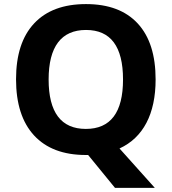

<svg xmlns="http://www.w3.org/2000/svg" viewBox="-20 -745 836 935"><path d="M737.8 -357.9C737.8 -476.6 709 -567.4 650.9 -630.4C592.8 -693.4 508.8 -725.1 398.9 -725.1C289.1 -725.1 205.1 -693.8 146.5 -631.3C87.4 -568.4 58.1 -477.5 58.1 -358.9C58.1 -240.2 87.4 -148.9 146 -85.4C204.6 -22 288.6 9.8 397.9 9.8H409.2L540 169.9H733.9L562 -22C677.2 -74.7 737.8 -189.9 737.8 -357.9ZM216.8 -357.9C216.8 -517.6 278.3 -599.1 398.9 -599.1C519 -599.1 579.1 -518.6 579.1 -357.9C579.1 -197.3 518.6 -117.2 397.9 -117.2C277.3 -117.2 216.8 -198.2 216.8 -357.9Z"/></svg>

Font: Samim
Style: Bold
Weight: 700
Foundry: DejaVu fonts team - Redesigned by Saber Rastikerdar
Version: Version 4.0.5